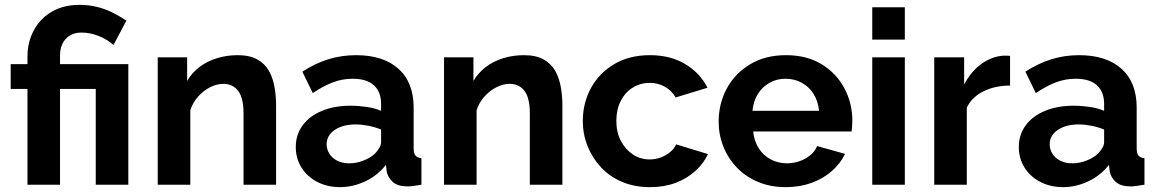

<svg xmlns="http://www.w3.org/2000/svg" viewBox="-20 -760 4761 790"><path d="M93 -394H24V-496H93V-528Q93 -572 107.5 -610Q122 -648 149.5 -677.5Q177 -707 216.5 -723.5Q256 -740 306 -740Q344 -740 377.5 -732Q411 -724 441.5 -709Q472 -694 500 -675L447 -575Q421 -598 386 -612Q351 -626 315 -626Q286 -626 266 -613Q246 -600 236.5 -579Q227 -558 227 -533V-496H508V0H374V-394H227V0H93Z M1116 0H982V-294Q982 -357 960 -386Q938 -415 899 -415Q872 -415 844.5 -401Q817 -387 795 -362.5Q773 -338 763 -306V0H629V-524H750V-427Q770 -461 801 -484.5Q832 -508 872.5 -520.5Q913 -533 958 -533Q1007 -533 1038.5 -515.5Q1070 -498 1086.5 -468.5Q1103 -439 1109.5 -402Q1116 -365 1116 -327Z M1197 -155Q1197 -206 1225.5 -244.5Q1254 -283 1305 -304Q1356 -325 1422 -325Q1455 -325 1489 -320Q1523 -315 1548 -304V-332Q1548 -382 1518.5 -409Q1489 -436 1431 -436Q1388 -436 1349 -421Q1310 -406 1267 -377L1224 -465Q1276 -499 1330.5 -516Q1385 -533 1445 -533Q1557 -533 1619.5 -477Q1682 -421 1682 -317V-150Q1682 -129 1689.5 -120Q1697 -111 1714 -109V0Q1696 3 1681.5 5Q1667 7 1657 7Q1617 7 1596.5 -11Q1576 -29 1571 -55L1568 -82Q1534 -38 1483 -14Q1432 10 1379 10Q1327 10 1285.5 -11.5Q1244 -33 1220.5 -70.5Q1197 -108 1197 -155ZM1523 -128Q1534 -140 1541 -152Q1548 -164 1548 -174V-227Q1524 -237 1496 -242.5Q1468 -248 1443 -248Q1391 -248 1357.5 -225.5Q1324 -203 1324 -166Q1324 -146 1335 -128Q1346 -110 1367 -99Q1388 -88 1417 -88Q1447 -88 1476 -99.5Q1505 -111 1523 -128Z M2294 0H2160V-294Q2160 -357 2138 -386Q2116 -415 2077 -415Q2050 -415 2022.5 -401Q1995 -387 1973 -362.5Q1951 -338 1941 -306V0H1807V-524H1928V-427Q1948 -461 1979 -484.5Q2010 -508 2050.5 -520.5Q2091 -533 2136 -533Q2185 -533 2216.5 -515.5Q2248 -498 2264.5 -468.5Q2281 -439 2287.5 -402Q2294 -365 2294 -327Z M2655 10Q2591 10 2540 -11.5Q2489 -33 2453 -71.5Q2417 -110 2397.5 -159Q2378 -208 2378 -262Q2378 -336 2411.5 -397.5Q2445 -459 2507 -496Q2569 -533 2654 -533Q2739 -533 2800 -496Q2861 -459 2891 -399L2760 -359Q2743 -388 2715 -403.5Q2687 -419 2653 -419Q2615 -419 2583.5 -399.5Q2552 -380 2534 -344.5Q2516 -309 2516 -262Q2516 -216 2534.5 -180.5Q2553 -145 2584 -124.5Q2615 -104 2653 -104Q2677 -104 2698.5 -112Q2720 -120 2737 -134Q2754 -148 2762 -166L2893 -126Q2875 -87 2840.5 -56Q2806 -25 2759.5 -7.5Q2713 10 2655 10Z M3213 10Q3150 10 3099 -11.5Q3048 -33 3012 -70.5Q2976 -108 2956.5 -156.5Q2937 -205 2937 -259Q2937 -334 2970.5 -396Q3004 -458 3066.5 -495.5Q3129 -533 3214 -533Q3300 -533 3361 -495.5Q3422 -458 3454.5 -396.5Q3487 -335 3487 -264Q3487 -252 3486 -239.5Q3485 -227 3484 -219H3079Q3083 -179 3102.5 -149Q3122 -119 3152.5 -103.5Q3183 -88 3218 -88Q3258 -88 3293.5 -107.5Q3329 -127 3342 -159L3457 -127Q3438 -87 3402.5 -56Q3367 -25 3319 -7.5Q3271 10 3213 10ZM3076 -304H3350Q3346 -344 3327.5 -373.5Q3309 -403 3279 -419.5Q3249 -436 3212 -436Q3176 -436 3146.5 -419.5Q3117 -403 3098.5 -373.5Q3080 -344 3076 -304Z M3569 0V-524H3703V0ZM3569 -597V-730H3703V-597Z M4136 -408Q4075 -408 4027 -384.5Q3979 -361 3958 -317V0H3824V-524H3947V-412Q3975 -466 4018 -497Q4061 -528 4109 -531Q4120 -531 4126 -531Q4132 -531 4136 -530Z M4172 -155Q4172 -206 4200.5 -244.5Q4229 -283 4280 -304Q4331 -325 4397 -325Q4430 -325 4464 -320Q4498 -315 4523 -304V-332Q4523 -382 4493.5 -409Q4464 -436 4406 -436Q4363 -436 4324 -421Q4285 -406 4242 -377L4199 -465Q4251 -499 4305.5 -516Q4360 -533 4420 -533Q4532 -533 4594.5 -477Q4657 -421 4657 -317V-150Q4657 -129 4664.5 -120Q4672 -111 4689 -109V0Q4671 3 4656.5 5Q4642 7 4632 7Q4592 7 4571.5 -11Q4551 -29 4546 -55L4543 -82Q4509 -38 4458 -14Q4407 10 4354 10Q4302 10 4260.5 -11.5Q4219 -33 4195.5 -70.5Q4172 -108 4172 -155ZM4498 -128Q4509 -140 4516 -152Q4523 -164 4523 -174V-227Q4499 -237 4471 -242.5Q4443 -248 4418 -248Q4366 -248 4332.5 -225.5Q4299 -203 4299 -166Q4299 -146 4310 -128Q4321 -110 4342 -99Q4363 -88 4392 -88Q4422 -88 4451 -99.5Q4480 -111 4498 -128Z"/></svg>

Font: Raleway Thin
Style: Bold
Weight: 700
Version: Version 4.026